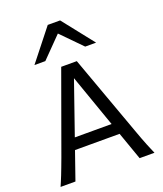

<svg xmlns="http://www.w3.org/2000/svg" viewBox="-175 -1103 1030 1215"><g transform="rotate(-20 340.5 -495.5)"><path d="M334.5 -617.7 211.4 -263.7H459ZM19.5 0Q25.9 -14.6 32.7 -30.8Q39.6 -46.9 47.6 -67.1Q55.7 -87.4 65.4 -113.3Q75.2 -139.2 87.9 -173.3L283.2 -712.9H388.2L583.5 -173.3Q595.7 -139.2 605.5 -113.3Q615.2 -87.4 623.5 -67.1Q631.8 -46.9 638.7 -30.8Q645.5 -14.6 651.9 0H551.8L485.4 -188H185.1L119.6 0ZM127.9 -781.2 293.9 -991.2H377L543 -781.2H469.7L335.4 -918L201.2 -781.2Z"/></g></svg>

Font: Andika FrenchTight
Style: Regular
Weight: 400
Designer: Victor Gaultney, Annie Olsen, Julie Remington, Don Collingsworth, Eric Hays, Becca Hirsbrunner
Foundry: SIL International
Version: Version 5.000 ; Dig1 Dig4Opn Dig7 LnSpcTght